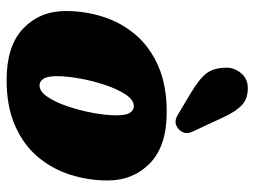

<svg xmlns="http://www.w3.org/2000/svg" viewBox="-112 -628 751 566"><g transform="rotate(90 263.0 -345.5)"><path d="M311 -462Q411 -462 461.8 -412.5Q512.5 -363 512.5 -288.5Q512.5 -231 495.5 -177.5Q478.5 -124 442.8 -81.8Q407 -39.5 350.8 -14.8Q294.5 10 216 10Q115.5 10 64.2 -39.2Q13 -88.5 13 -164Q13 -221 30 -274.5Q47 -328 83 -370.2Q119 -412.5 175.5 -437.2Q232 -462 311 -462ZM232 -87Q250.5 -87 266.5 -111.2Q282.5 -135.5 294.8 -172.2Q307 -209 313.8 -247Q320.5 -285 320.5 -312.5Q320.5 -342.5 312.8 -353.8Q305 -365 293.5 -365Q275 -365 259 -340.8Q243 -316.5 230.8 -279.8Q218.5 -243 211.8 -205Q205 -167 205 -139.5Q205 -109.5 213 -98.2Q221 -87 232 -87ZM325 -631.5 369 -537Q379.5 -514 361 -497Q342 -481 321 -493.5L255.5 -532.5Q211 -559 195.5 -580.8Q180 -602.5 180 -638.5Q180 -661.5 196.2 -681.2Q212.5 -701 240 -701Q272.5 -701 291 -683Q309.5 -665 325 -631.5Z"/></g></svg>

Font: Fraunces 144pt S100 Black
Style: Italic
Weight: 900
Italic angle: -16°
Version: Version 1.000; ttfautohint (v1.8.3)